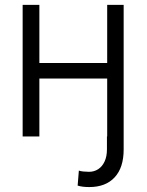

<svg xmlns="http://www.w3.org/2000/svg" viewBox="-20 -550 591 774"><path d="M339.8 204.1Q311.5 204.1 293 198.2L297.9 137.7Q303.7 140.1 316.2 141.4Q328.6 142.6 338.9 142.6Q359.4 142.6 375.7 132.1Q392.1 121.6 401.6 101.1Q411.1 80.6 411.1 52.7V0H412.1V-233.4H138.7V0H71.3V-530.3H138.7V-295.9H412.1V-530.3H478.5V52.7Q478.5 126 442.1 165Q405.8 204.1 339.8 204.1Z"/></svg>

Font: Pretendard Light
Style: Regular
Weight: 300
Designer: Base glyphs from Inter by Rasmus Andersson; Hangeul glyphs from Noto Sans CJK(Source Han Sans) by Jang Soo-young and Kan
Foundry: Kil Hyung-jin
Version: Version 1.309